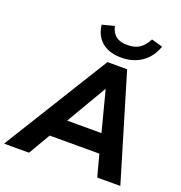

<svg xmlns="http://www.w3.org/2000/svg" viewBox="-203 -1072 1137 1209"><g transform="rotate(20 365.5 -467.5)"><path d="M-42 0 394 -705H526L737 0H582L532 -189L581 -146H171L234 -186L125 0ZM439 -540 264 -242 243 -272H550L520 -240L442 -540ZM465 -761Q409 -761 369 -780Q329 -799 306.5 -833.5Q284 -868 279 -914L360 -935Q371 -890 398 -869.5Q425 -849 474 -849Q525 -849 556 -870.5Q587 -892 609 -935L684 -914Q668 -866 636.5 -831.5Q605 -797 561.5 -779Q518 -761 465 -761Z"/></g></svg>

Font: Nunito Sans 10pt ExtraBold
Style: Italic
Weight: 800
Italic angle: -9°
Designer: Vernon Adams
Foundry: Vernon Adams
Version: Version 3.101;gftools[0.9.27]